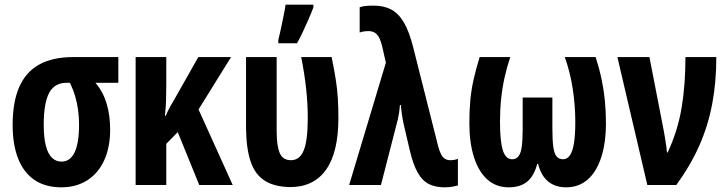

<svg xmlns="http://www.w3.org/2000/svg" viewBox="-20 -791 3110 821"><path d="M451 -237Q451 -161 425.5 -105.5Q400 -50 353 -20Q306 10 242 10Q174 10 127.5 -21.5Q81 -53 57.5 -113Q34 -173 34 -256Q34 -355 62.5 -419.5Q91 -484 148.5 -515.5Q206 -547 294 -547H486V-437H388Q420 -400 435.5 -349.5Q451 -299 451 -237ZM167 -257Q167 -203 176 -168Q185 -133 202 -116.5Q219 -100 243 -100Q280 -100 299 -139.5Q318 -179 318 -258Q318 -290 314 -320Q310 -350 301.5 -379Q293 -408 279 -437H265Q213 -437 190 -393.5Q167 -350 167 -257Z M968 -547 829 -323 975 0H832L740 -226L691 -176V0H560V-547H691V-429Q691 -394 690 -361Q689 -328 685 -296H689Q697 -316 707 -334Q717 -352 725 -365L828 -547Z M1221 9Q1154 8 1112.5 -18Q1071 -44 1052 -99.5Q1033 -155 1032 -244V-547H1163V-230Q1163 -168 1176 -137Q1189 -106 1224 -106Q1262 -106 1279 -148.5Q1296 -191 1296 -286Q1296 -348 1289 -412Q1282 -476 1268 -547H1398Q1409 -494 1415.5 -452.5Q1422 -411 1424.5 -372Q1427 -333 1427 -287Q1427 -139 1374 -65Q1321 9 1221 9ZM1170 -620Q1173 -631 1177.5 -651.5Q1182 -672 1187 -696Q1192 -720 1196 -740.5Q1200 -761 1201 -771H1320V-759Q1311 -735 1299.5 -709Q1288 -683 1276 -657Q1264 -631 1250 -606H1170Z M1473 0 1630 -523 1615 -589Q1611 -607 1604.5 -623Q1598 -639 1586.5 -648.5Q1575 -658 1555 -658Q1545 -658 1535.5 -656.5Q1526 -655 1518 -652V-760Q1527 -763 1536 -764.5Q1545 -766 1555.5 -766.5Q1566 -767 1577 -767Q1621 -767 1652.5 -750.5Q1684 -734 1707 -695Q1730 -656 1747 -588L1854 -164Q1860 -142 1867 -129.5Q1874 -117 1883.5 -111.5Q1893 -106 1905 -106Q1915 -106 1923 -107.5Q1931 -109 1938 -112V2Q1930 4 1921 6Q1912 8 1902 9Q1892 10 1881 10Q1841 10 1813 -4.5Q1785 -19 1766 -53Q1747 -87 1733 -145L1705 -265Q1703 -274 1701.5 -283.5Q1700 -293 1698.5 -302.5Q1697 -312 1696 -322Q1695 -332 1694 -342H1690Q1689 -325 1686.5 -309Q1684 -293 1681 -280L1609 0Z M2527 -547Q2543 -497 2552.5 -451.5Q2562 -406 2566.5 -360.5Q2571 -315 2571 -265Q2571 -179 2550.5 -117Q2530 -55 2492 -22.5Q2454 10 2401 10Q2355 10 2324.5 -14.5Q2294 -39 2281 -90H2277Q2264 -39 2234.5 -14.5Q2205 10 2155 10Q2102 10 2064.5 -23Q2027 -56 2007 -118Q1987 -180 1987 -265Q1987 -317 1991 -361.5Q1995 -406 2005 -450.5Q2015 -495 2031 -547H2162Q2148 -506 2138 -461.5Q2128 -417 2123 -369.5Q2118 -322 2118 -271Q2118 -188 2130 -149Q2142 -110 2170 -110Q2187 -110 2197 -122.5Q2207 -135 2211 -164Q2215 -193 2215 -241V-374H2342V-241Q2342 -191 2346 -162.5Q2350 -134 2360 -122Q2370 -110 2388 -110Q2406 -110 2417.5 -127.5Q2429 -145 2434.5 -180Q2440 -215 2440 -269Q2440 -340 2429 -411.5Q2418 -483 2395 -547Z M2620 -547H2757L2819 -228Q2822 -211 2824.5 -195.5Q2827 -180 2829 -166Q2831 -152 2832 -139H2835Q2856 -184 2871 -231.5Q2886 -279 2894.5 -329.5Q2903 -380 2907 -434.5Q2911 -489 2911 -547H3043Q3043 -440 3025.5 -347Q3008 -254 2970.5 -169Q2933 -84 2872 0H2748Z"/></svg>

Font: Noto Sans Display ExtraCondensed
Style: Bold
Weight: 700
Width: 2
Designer: Monotype Design Team
Foundry: Monotype Imaging Inc.
Version: Version 2.003